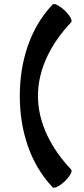

<svg xmlns="http://www.w3.org/2000/svg" viewBox="-20 -865 407 931"><path d="M235 -843C123 -725 76 -563 76 -400C76 -237 123 -75 235 43C242 51 269 38 294 14C319 -10 333 -35 325 -43C232 -141 164 -265 164 -400C164 -535 232 -659 325 -757C333 -765 319 -790 294 -814C269 -838 242 -851 235 -843Z"/></svg>

Font: Nupuram
Style: Bold
Weight: 700
Designer: Santhosh Thottingal (santhosh.thottingal@gmail.com)
Foundry: SMC
Version: Version 1.000